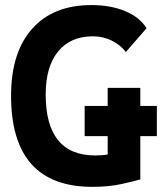

<svg xmlns="http://www.w3.org/2000/svg" viewBox="-20 -723 635 753"><path d="M342.3 9.8Q23.4 9.8 23.4 -347.7Q23.4 -517.1 106 -610.1Q188.5 -703.1 338.4 -703.1Q414.1 -703.1 470.9 -679.4Q527.8 -655.8 554.7 -612.3L473.6 -519Q451.2 -547.9 417.2 -564.2Q383.3 -580.6 344.2 -580.6Q256.3 -580.6 207.8 -521Q159.2 -461.4 159.2 -352.5Q159.2 -113.3 354 -113.3Q367.2 -113.3 379.2 -114.3Q391.1 -115.2 402.3 -117.2V-189H312V-307.6H402.3V-378.4H530.3V-307.6H595.2V-189H530.3V-19.5Q509.8 -13.2 458.7 -1.7Q407.7 9.8 342.3 9.8Z"/></svg>

Font: Cascadia Mono PL
Style: Bold
Weight: 700
Monospace: yes
Designer: Aaron Bell
Foundry: Saja Typeworks
Version: Version 2404.023; ttfautohint (v1.8.4)